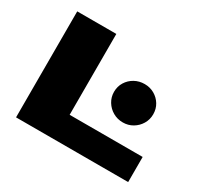

<svg xmlns="http://www.w3.org/2000/svg" viewBox="-140 -867 1119 1059"><g transform="rotate(30 419.5 -337.5)"><path d="M70.5 0V-675H319.5V-160H784.5V0ZM594 -270Q559 -270 530.5 -286.5Q502 -303 485 -331Q468 -359 468 -392.5Q468 -427 485 -454.5Q502 -482 530.5 -498Q559 -514 594 -514Q628 -514 656 -498Q684 -482 700.8 -454.5Q717.5 -427 717.5 -392.5Q717.5 -359 700.8 -331Q684 -303 656 -286.5Q628 -270 594 -270Z"/></g></svg>

Font: Anybody UltraExpanded ExtraBold
Style: Regular
Weight: 800
Width: 9
Designer: Tyler Finck
Foundry: Etcetera Type Company
Version: Version 1.010; ttfautohint (v1.8.3) -l 8 -r 50 -G 200 -x 14 